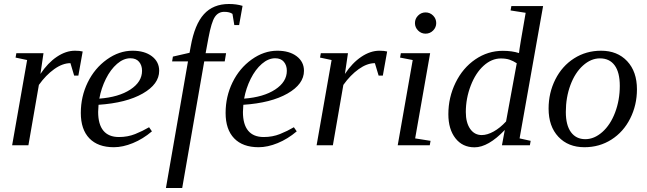

<svg xmlns="http://www.w3.org/2000/svg" viewBox="-20 -724 3225 957"><path d="M353.5 -471.2Q377.9 -471.2 392.1 -467.3L370.6 -347.2H349.6L331.1 -409.2Q292 -409.2 250.2 -379.4Q208.5 -349.6 173.8 -300.8L121.6 0H40.5L115.2 -424.8L57.6 -437L61.5 -459H196.8L181.6 -355.5Q218.3 -410.6 263.4 -440.9Q308.6 -471.2 353.5 -471.2Z M773.4 -371.1Q773.4 -304.7 691.4 -257.8Q609.4 -210.9 471.2 -201.7L469.2 -166Q469.2 -104 495.4 -72.5Q521.5 -41 572.8 -41Q616.7 -41 653.8 -55.9Q690.9 -70.8 723.1 -89.8L737.3 -69.3Q692.4 -31.2 642.3 -10.7Q592.3 9.8 547.4 9.8Q468.3 9.8 425.5 -34.4Q382.8 -78.6 382.8 -161.1Q382.8 -242.7 417.2 -313.2Q451.7 -383.8 512.7 -427.5Q573.7 -471.2 640.6 -471.2Q700.7 -471.2 737.1 -443.6Q773.4 -416 773.4 -371.1ZM475.1 -232.4Q571.8 -239.7 629.9 -277.8Q688 -315.9 688 -371.1Q688 -398.4 673.1 -416Q658.2 -433.6 629.9 -433.6Q595.7 -433.6 563.5 -405.8Q531.2 -377.9 507.8 -331.1Q484.4 -284.2 475.1 -232.4Z M888.2 212.9H807.1L917 -418H837.9L841.8 -441.9L924.8 -460.9L930.7 -493.2Q950.2 -602.1 996.3 -653.1Q1042.5 -704.1 1121.1 -704.1Q1158.7 -704.1 1189 -694.8L1171.9 -599.1H1147.9L1138.7 -654.8Q1124.5 -665 1097.7 -665Q1067.9 -665 1050.8 -639.4Q1033.7 -613.8 1019 -535.2L1004.9 -459H1106.9L1100.1 -418H998Z M1495.1 -371.1Q1495.1 -304.7 1413.1 -257.8Q1331.1 -210.9 1192.9 -201.7L1190.9 -166Q1190.9 -104 1217 -72.5Q1243.2 -41 1294.4 -41Q1338.4 -41 1375.5 -55.9Q1412.6 -70.8 1444.8 -89.8L1459 -69.3Q1414.1 -31.2 1364 -10.7Q1314 9.8 1269 9.8Q1189.9 9.8 1147.2 -34.4Q1104.5 -78.6 1104.5 -161.1Q1104.5 -242.7 1138.9 -313.2Q1173.3 -383.8 1234.4 -427.5Q1295.4 -471.2 1362.3 -471.2Q1422.4 -471.2 1458.7 -443.6Q1495.1 -416 1495.1 -371.1ZM1196.8 -232.4Q1293.5 -239.7 1351.6 -277.8Q1409.7 -315.9 1409.7 -371.1Q1409.7 -398.4 1394.8 -416Q1379.9 -433.6 1351.6 -433.6Q1317.4 -433.6 1285.2 -405.8Q1252.9 -377.9 1229.5 -331.1Q1206.1 -284.2 1196.8 -232.4Z M1871.1 -471.2Q1895.5 -471.2 1909.7 -467.3L1888.2 -347.2H1867.2L1848.6 -409.2Q1809.6 -409.2 1767.8 -379.4Q1726.1 -349.6 1691.4 -300.8L1639.2 0H1558.1L1632.8 -424.8L1575.2 -437L1579.1 -459H1714.4L1699.2 -355.5Q1735.8 -410.6 1781 -440.9Q1826.2 -471.2 1871.1 -471.2Z M2049.3 -34.2 2126 -22 2122.1 0H1962.4L2037.1 -424.8L1974.1 -437L1978 -459H2124ZM2154.3 -608.9Q2154.3 -587.4 2138.7 -571.8Q2123 -556.2 2101.1 -556.2Q2079.6 -556.2 2064 -571.8Q2048.3 -587.4 2048.3 -608.9Q2048.3 -630.9 2064 -646.5Q2079.6 -662.1 2101.1 -662.1Q2123 -662.1 2138.7 -646.5Q2154.3 -630.9 2154.3 -608.9Z M2566.9 -459.5Q2568.8 -482.9 2600.1 -660.2L2524.9 -671.9L2528.8 -693.8H2687L2569.8 -34.2L2625 -22L2621.1 0H2481.9L2496.1 -76.2Q2413.6 10.3 2345.2 10.3Q2285.2 10.3 2250 -34.9Q2214.8 -80.1 2214.8 -154.8Q2214.8 -238.3 2250.7 -311.8Q2286.6 -385.3 2349.1 -428Q2411.6 -470.7 2486.3 -470.7Q2532.2 -470.7 2566.9 -459.5ZM2555.7 -408.7Q2538.6 -419.9 2520.5 -426.3Q2502.4 -432.6 2476.6 -432.6Q2430.7 -432.6 2390.6 -396.5Q2350.6 -360.4 2326.2 -296.9Q2301.8 -233.4 2301.8 -165.5Q2301.8 -113.3 2323.2 -82Q2344.7 -50.8 2381.3 -50.8Q2408.7 -50.8 2440.7 -68.6Q2472.7 -86.4 2502.4 -118.7Z M2800.3 -166Q2800.3 -100.1 2825.9 -65.2Q2851.6 -30.3 2897.5 -30.3Q2941.9 -30.3 2982.2 -65.9Q3022.5 -101.6 3045.9 -163.3Q3069.3 -225.1 3069.3 -295.9Q3069.3 -363.3 3043.7 -398.2Q3018.1 -433.1 2970.2 -433.1Q2925.8 -433.1 2886 -397.5Q2846.2 -361.8 2823.2 -300Q2800.3 -238.3 2800.3 -166ZM2893.1 9.8Q2812 9.8 2763.2 -42.2Q2714.4 -94.2 2714.4 -182.6Q2714.4 -261.2 2748 -328.1Q2781.7 -395 2841.6 -433.1Q2901.4 -471.2 2976.1 -471.2Q3057.1 -471.2 3106 -419.2Q3154.8 -367.2 3154.8 -278.8Q3154.8 -200.2 3121.1 -133.3Q3087.4 -66.4 3027.6 -28.3Q2967.8 9.8 2893.1 9.8Z"/></svg>

Font: Tinos
Style: Italic
Weight: 400
Italic angle: -16.333°
Designer: Steve Matteson
Foundry: Monotype Imaging Inc.
Version: Version 1.32